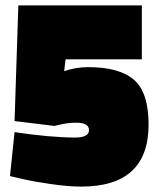

<svg xmlns="http://www.w3.org/2000/svg" viewBox="-20 -679 590 712"><path d="M506 -659V-459H223L218 -415Q261 -430 307 -430Q423 -430 477 -383Q531 -336 531 -217Q531 13 281 13Q234 13 168 3.5Q102 -6 60 -16L17 -26L34 -189Q169 -169 259 -169Q310 -169 310 -196.5Q310 -224 262 -224Q230 -224 194 -215L182 -212L34 -230L48 -659Z"/></svg>

Font: Titillium Web Black
Style: Regular
Weight: 900
Version: Version 1.002;PS 35.000;hotconv 1.0.70;makeotf.lib2.5.55311